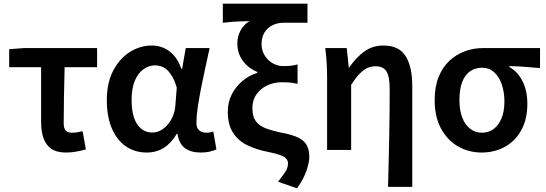

<svg xmlns="http://www.w3.org/2000/svg" viewBox="-20 -817 2975 1046"><path d="M339 14Q289 14 259.5 -6.5Q230 -27 217 -64Q204 -101 204 -152V-451H30V-549L110 -555H509V-451H332Q330 -369 328.5 -290Q327 -211 327 -146Q327 -117 338.5 -105.5Q350 -94 371 -94Q386 -94 400 -96Q414 -98 430 -102L448 -3Q426 3 398.5 8.5Q371 14 339 14Z M780 14Q715 14 666 -19.5Q617 -53 589.5 -117Q562 -181 562 -272Q562 -365 596.5 -431.5Q631 -498 687 -533.5Q743 -569 807 -569Q840 -569 870.5 -556.5Q901 -544 926.5 -516Q952 -488 968 -442H972L992 -555H1122Q1111 -504 1098.5 -447.5Q1086 -391 1075 -335Q1064 -279 1057 -230.5Q1050 -182 1050 -148Q1050 -119 1065.5 -106.5Q1081 -94 1105 -94Q1113 -94 1123 -95.5Q1133 -97 1142 -101L1159 -3Q1145 3 1124 8.5Q1103 14 1074 14Q1020 14 987.5 -10Q955 -34 947 -88H943Q883 14 780 14ZM810 -95Q841 -95 868 -114.5Q895 -134 913.5 -167Q932 -200 935 -239L943 -339Q933 -374 920 -397Q907 -420 892 -434.5Q877 -449 859.5 -455Q842 -461 824 -461Q792 -461 762.5 -440.5Q733 -420 715 -378.5Q697 -337 697 -273Q697 -185 727.5 -140Q758 -95 810 -95Z M1598 209 1495 173Q1513 149 1525 133Q1537 117 1543 103Q1549 89 1549 74Q1549 58 1539 47Q1529 36 1504 27Q1479 18 1433 9Q1374 -3 1326 -26.5Q1278 -50 1249.5 -94Q1221 -138 1221 -209Q1221 -261 1243 -303.5Q1265 -346 1301.5 -376.5Q1338 -407 1382 -420V-425Q1333 -445 1303 -485.5Q1273 -526 1273 -581Q1273 -618 1290 -650Q1307 -682 1339 -702Q1313 -701 1292.5 -700.5Q1272 -700 1249.5 -698.5Q1227 -697 1194 -693V-797H1655V-693H1524Q1491 -693 1464 -679.5Q1437 -666 1421 -640Q1405 -614 1405 -577Q1405 -552 1414 -530.5Q1423 -509 1439.5 -492.5Q1456 -476 1477.5 -466.5Q1499 -457 1523 -457Q1546 -457 1562 -458.5Q1578 -460 1601 -466V-360Q1577 -366 1557 -367.5Q1537 -369 1515 -369Q1473 -369 1436.5 -352Q1400 -335 1377.5 -303.5Q1355 -272 1355 -228Q1355 -182 1374 -156.5Q1393 -131 1429 -117.5Q1465 -104 1515 -94Q1573 -83 1605.5 -67Q1638 -51 1651.5 -25.5Q1665 0 1665 40Q1665 67 1649.5 113Q1634 159 1598 209Z M2094 201Q2096 135 2097.5 63.5Q2099 -8 2100.5 -78Q2102 -148 2102.5 -212.5Q2103 -277 2103 -331Q2103 -400 2085.5 -428Q2068 -456 2026 -456Q2001 -456 1980 -446Q1959 -436 1938 -414Q1917 -392 1893 -355V0H1762V-393Q1762 -427 1760 -468.5Q1758 -510 1752 -555H1869L1880 -449H1882Q1921 -505 1965.5 -537Q2010 -569 2069 -569Q2154 -569 2190 -511Q2226 -453 2226 -348V201Z M2604 14Q2534 14 2476 -19Q2418 -52 2383 -116Q2348 -180 2348 -271Q2348 -344 2369.5 -397.5Q2391 -451 2428 -485.5Q2465 -520 2512 -537.5Q2559 -555 2610 -555H2922V-446Q2876 -450 2838 -453Q2800 -456 2755 -457V-452Q2801 -426 2827 -374Q2853 -322 2853 -252Q2853 -169 2821 -109.5Q2789 -50 2732 -18Q2675 14 2604 14ZM2605 -94Q2642 -94 2669.5 -114.5Q2697 -135 2712.5 -173Q2728 -211 2728 -264Q2728 -314 2714 -356Q2700 -398 2672.5 -423Q2645 -448 2606 -448Q2570 -448 2542 -429.5Q2514 -411 2498.5 -371.5Q2483 -332 2483 -271Q2483 -216 2498.5 -176Q2514 -136 2542 -115Q2570 -94 2605 -94Z"/></svg>

Font: Noto Sans HK SemiBold
Style: Regular
Weight: 600
Version: Version 2.004-H2;hotconv 1.0.118;makeotfexe 2.5.65603